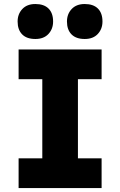

<svg xmlns="http://www.w3.org/2000/svg" viewBox="-20 -950 607 970"><path d="M74 0V-150H193.7V-550H74V-700H493.3V-550H373.7V-150H493.3V0ZM408 -753Q364.3 -753 341.3 -776.3Q318.3 -799.7 318.3 -841.3Q318.3 -879 342 -904.3Q365.7 -929.7 408 -929.7Q451.7 -929.7 474.7 -906.7Q497.7 -883.7 497.7 -841.3Q497.7 -803.7 474 -778.3Q450.3 -753 408 -753ZM158.7 -753Q115 -753 92 -776.3Q69 -799.7 69 -841.3Q69 -879 92.7 -904.3Q116.3 -929.7 158.7 -929.7Q202.3 -929.7 225.3 -906.7Q248.3 -883.7 248.3 -841.3Q248.3 -803.7 224.7 -778.3Q201 -753 158.7 -753Z"/></svg>

Font: Lexend Medium
Style: Regular
Weight: 500
Designer: Bonnie Shaver-Troup, Thomas Jockin
Foundry: Lexend
Version: Version 1.005